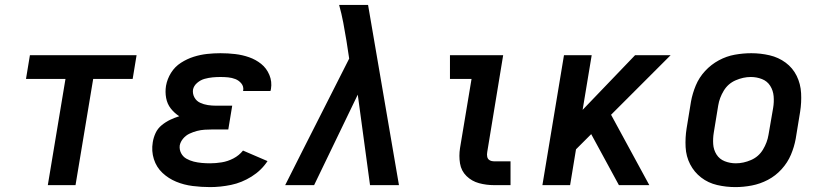

<svg xmlns="http://www.w3.org/2000/svg" viewBox="-20 -755 3352 783"><path d="M175 0H288L360 -433H521L537 -530H102L86 -433H247Z M837 8Q879 8 922.5 -1Q966 -10 1006 -35Q1046 -60 1071 -98L971 -141Q955 -121 932 -109Q909 -97 884.5 -93Q860 -89 837 -89Q820 -89 803 -90.5Q786 -92 770 -96Q754 -100 740 -108Q726 -116 718.5 -130.5Q711 -145 713 -162Q716 -177 727 -190Q738 -203 753 -210Q768 -217 783.5 -221Q799 -225 814.5 -226Q830 -227 845 -227H911L927 -324H861Q844 -324 827.5 -326.5Q811 -329 796 -336Q781 -343 773 -357.5Q765 -372 767 -389Q770 -405 784 -417Q798 -429 814.5 -433.5Q831 -438 847 -439.5Q863 -441 879 -441Q895 -441 910.5 -439.5Q926 -438 940 -432.5Q954 -427 964 -415Q974 -403 972 -387Q972 -386 971 -384H1083Q1084 -388 1085 -392Q1090 -422 1078.5 -449.5Q1067 -477 1045 -494.5Q1023 -512 996 -521.5Q969 -531 939.5 -534.5Q910 -538 879 -538Q852 -538 824.5 -535Q797 -532 770 -523.5Q743 -515 718 -499Q693 -483 677.5 -458Q662 -433 657 -405Q653 -380 657.5 -355.5Q662 -331 676.5 -312.5Q691 -294 711 -281Q692 -275 674 -266.5Q656 -258 639.5 -244.5Q623 -231 614.5 -212.5Q606 -194 603 -175Q597 -139 607.5 -106Q618 -73 642.5 -50Q667 -27 698.5 -14Q730 -1 765.5 3.5Q801 8 837 8Z M1143 0H1261L1439 -369L1489 0H1607L1481 -735H1363Q1373 -699 1380 -662Q1387 -625 1393 -588L1404 -516L1365 -439L1213 -139Z M1995 0H2062V-97H1995Q1985 -97 1977 -101.5Q1969 -106 1967 -115.5Q1965 -125 1967 -135L2032 -530H1815V-433H1903L1856 -151Q1851 -119 1856 -88.5Q1861 -58 1882.5 -37Q1904 -16 1933.5 -8Q1963 0 1995 0Z M2192 0H2305L2329 -146L2391 -208L2504 0H2628L2472 -287L2715 -530H2570L2356 -307L2393 -530H2280Z M2979 8Q3012 8 3046 1.5Q3080 -5 3111.5 -21.5Q3143 -38 3167.5 -65Q3192 -92 3205.5 -124Q3219 -156 3225 -189L3243 -299Q3249 -337 3247 -375Q3245 -413 3229 -445.5Q3213 -478 3184 -499.5Q3155 -521 3118.5 -529.5Q3082 -538 3044 -538Q3011 -538 2977 -532Q2943 -526 2911.5 -509Q2880 -492 2855.5 -465.5Q2831 -439 2817.5 -406.5Q2804 -374 2798 -341L2780 -231Q2774 -193 2776 -155Q2778 -117 2794.5 -85Q2811 -53 2839.5 -31Q2868 -9 2904.5 -0.5Q2941 8 2979 8ZM2981 -89Q2957 -89 2935.5 -97.5Q2914 -106 2902 -125Q2890 -144 2888.5 -167.5Q2887 -191 2891 -215L2909 -325Q2914 -356 2931.5 -385Q2949 -414 2980 -427.5Q3011 -441 3042 -441Q3066 -441 3087.5 -432.5Q3109 -424 3121 -405Q3133 -386 3135 -362.5Q3137 -339 3133 -315L3114 -205Q3109 -174 3091.5 -145Q3074 -116 3043 -102.5Q3012 -89 2981 -89Z"/></svg>

Font: Iosevka Sparkle Semibold
Style: Italic
Weight: 600
Italic angle: -9°
Designer: Belleve Invis
Foundry: Belleve Invis
Version: Version 4.5.0; ttfautohint (v1.8.3)